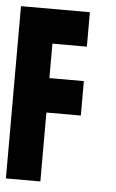

<svg xmlns="http://www.w3.org/2000/svg" viewBox="-48 -460 420 694"><g transform="rotate(5 161.5 -112.5)"><path d="M0 200.2V-424.8H250V-299.8H125V-174.8H250V-49.8H125V200.2Z"/></g></svg>

Font: Ishtika
Style: Block
Weight: 400
Designer: Kailash Nadh
Version: Version 2.3